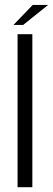

<svg xmlns="http://www.w3.org/2000/svg" viewBox="-20 -776 220 796"><path d="M52.8 0V-634.3H114.1V0ZM35.8 -672.6 115.7 -755.6H179.6L76 -672.6Z"/></svg>

Font: Alumni Sans SC Thin
Style: Regular
Weight: 100
Designer: Robert E. Leuschke
Foundry: Robert E. Leuschke
Version: Version 1.018